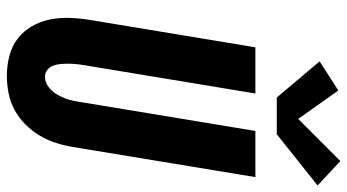

<svg xmlns="http://www.w3.org/2000/svg" viewBox="-252 -778 1037 574"><g transform="rotate(90 267.0 -490.5)"><path d="M206 8Q176 8 147 0.5Q118 -7 95.5 -24Q73 -41 58.5 -66Q44 -91 38 -119.5Q32 -148 33 -178.5Q34 -209 39 -240L121 -735H259L174 -221Q172 -209 171 -197.5Q170 -186 170 -174.5Q170 -163 171 -151.5Q172 -140 176 -130Q180 -120 188.5 -113Q197 -106 209 -106Q226 -106 240.5 -117.5Q255 -129 263.5 -144.5Q272 -160 277 -176.5Q282 -193 284 -209L371 -735H509L419 -190Q415 -165 407 -139.5Q399 -114 385 -90.5Q371 -67 351.5 -47.5Q332 -28 308 -15Q284 -2 257.5 3Q231 8 206 8ZM271 -799 163 -927 250 -983 335 -863 461 -989 534 -921 381 -799Z"/></g></svg>

Font: Iosevka Curly Heavy Oblique
Style: Regular
Weight: 900
Italic angle: -9°
Monospace: yes
Designer: Belleve Invis
Foundry: Belleve Invis
Version: Version 11.1.0; ttfautohint (v1.8.3)